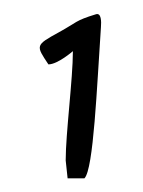

<svg xmlns="http://www.w3.org/2000/svg" viewBox="-20 -823 209 280"><path d="M127.2 -783.4C127.9 -791.4 127.8 -804.7 119.9 -802.2C89.1 -792.8 92.8 -790.7 66 -776C31.1 -756.9 32.3 -756.7 50.6 -729.1C64.2 -729.1 86.3 -748.4 86.3 -748.4C86.3 -708 75.8 -628.5 75.8 -589.1L78.6 -562.9H103.1C116.5 -576.1 121.3 -696.9 127.2 -783.4Z"/></svg>

Font: Rocketfuel
Style: Regular
Weight: 400
Designer: Mew Too
Foundry: Cannot Into Space Fonts.
Version: Version 0.27